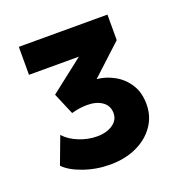

<svg xmlns="http://www.w3.org/2000/svg" viewBox="-93 -898 597 629"><g transform="rotate(-20 206.0 -583.5)"><path d="M188 -351Q140 -351 96 -366.5Q52 -382 31.5 -404L67 -498.5Q85.5 -477.5 116.8 -465Q148 -452.5 179.5 -452.5Q212.5 -452.5 234 -467.2Q255.5 -482 255.5 -505.5Q255.5 -532 235.2 -546.2Q215 -560.5 182.5 -560.5Q171.5 -560.5 157.8 -558.8Q144 -557 128 -552.5L96 -628L212 -718.5H38V-816H347V-727L241.5 -629.5Q273 -626.5 301.8 -610.5Q330.5 -594.5 348.8 -566Q367 -537.5 367 -496.5Q367 -454.5 344 -421.5Q321 -388.5 280.8 -369.8Q240.5 -351 188 -351Z"/></g></svg>

Font: Geologica ExtraBold
Style: Regular
Weight: 800
Designer: Sindre Bremnes, Frode Helland
Foundry: Monokrom Skriftforlag AS
Version: Version 1.010;gftools[0.9.28]